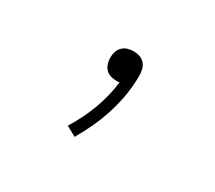

<svg xmlns="http://www.w3.org/2000/svg" viewBox="-71 -226 642 572"><g transform="rotate(30 250.0 60.5)"><path d="M225 215 191 196Q218 153 236 105Q254 57 260 7Q258 8 255 8Q252 8 249 8Q239 8 229 5Q219 2 212 -5.5Q205 -13 202 -23Q199 -33 199 -43Q199 -53 202 -63Q205 -73 212.5 -80.5Q220 -88 230 -91Q240 -94 250 -94Q261 -94 271.5 -90.5Q282 -87 289 -79Q296 -71 298.5 -60Q301 -49 301 -39Q301 -5 295.5 28Q290 61 280 93Q270 125 256 155.5Q242 186 225 215Z"/></g></svg>

Font: Iosevka Curly Slab Extralight
Style: Regular
Weight: 200
Monospace: yes
Designer: Belleve Invis
Foundry: Belleve Invis
Version: Version 22.1.2; ttfautohint (v1.8.4)